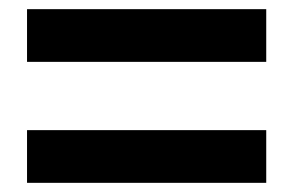

<svg xmlns="http://www.w3.org/2000/svg" viewBox="-20 -586 639 419"><path d="M39 -451V-566H561V-451ZM39 -187V-302H561V-187Z"/></svg>

Font: Noto Sans JP ExtraBold
Style: Regular
Weight: 800
Designer: Ryoko NISHIZUKA  (kana, bopomofo & ideographs); Paul D. Hunt (Latin, Greek & Cyrillic); Sandoll Communications , Soo-you
Foundry: Adobe
Version: Version 2.004-H2;hotconv 1.0.118;makeotfexe 2.5.65603